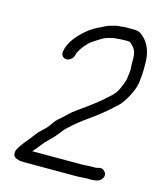

<svg xmlns="http://www.w3.org/2000/svg" viewBox="-98 -705 638 770"><g transform="rotate(15 221.0 -320.0)"><path d="M333 -8H350C360 -8 369 -9 377 -11C385 -13 390 -17 395 -23C400 -29 402 -35 401 -42C400 -49 396 -54 391 -58C386 -62 380 -64 372 -62C364 -60 360 -59 358 -59H341L302 -57H95C104 -67 113 -77 121 -88C129 -99 139 -110 150 -120C161 -130 172 -142 181 -154C190 -166 197 -175 204 -181C211 -187 218 -194 226 -201C234 -208 252 -223 282 -244C312 -265 334 -283 349 -296C359 -305 371 -316 382 -326C393 -336 405 -353 417 -376C429 -399 436 -418 438 -434L441 -462C442 -472 443 -492 442 -524C440 -570 423 -605 391 -627C384 -632 374 -634 360 -634H340H324C319 -634 313 -632 306 -632C299 -632 292 -631 285 -629C278 -627 272 -625 264 -623C256 -621 246 -616 233 -609C213 -600 192 -588 174 -572C141 -543 121 -515 113 -487L111 -477C109 -470 110 -464 114 -458C118 -452 122 -450 129 -449C136 -448 142 -450 148 -454C154 -458 159 -464 161 -471L164 -481C167 -489 173 -500 183 -513C193 -526 205 -538 220 -547C224 -550 229 -553 234 -556C249 -566 262 -572 270 -574C278 -576 285 -578 290 -579C295 -580 304 -581 317 -582C330 -583 340 -583 347 -583C354 -583 359 -582 361 -581C363 -580 369 -574 377 -565C385 -556 390 -542 390 -523C390 -504 390 -490 391 -482C392 -474 391 -466 390 -459L387 -436C386 -428 381 -415 374 -398C367 -381 357 -367 346 -357C319 -332 301 -317 291 -310C281 -303 272 -295 262 -288C252 -281 240 -272 227 -263C214 -254 203 -245 195 -237C187 -229 178 -220 168 -212C158 -204 149 -194 142 -183C135 -172 125 -161 115 -152C105 -143 96 -134 88 -123C80 -112 74 -105 71 -101C48 -74 34 -54 30 -42C26 -26 31 -15 44 -11C50 -9 54 -8 57 -7C60 -6 81 -6 121 -6H295Z"/></g></svg>

Font: AppleStorm
Style: Ita
Weight: 400
Foundry: Cannot Into Space Fonts
Version: Version 1.01